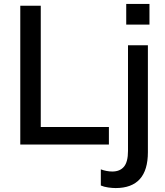

<svg xmlns="http://www.w3.org/2000/svg" viewBox="-20 -734 840 975"><path d="M83 0V-705H187V-89H533V0ZM621 -609V-714H739V-609ZM567 221Q551 221 529.5 218Q508 215 492 208V126Q505 131 520.5 134Q536 137 550 137Q589 137 609.5 112.5Q630 88 630 32V-504H731V39Q731 221 567 221Z"/></svg>

Font: Mulish SemiBold
Style: Regular
Weight: 600
Designer: Vernon Adams
Foundry: Vernon Adams
Version: Version 3.603; ttfautohint (v1.8.3)